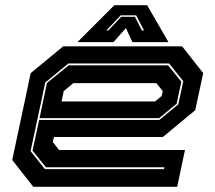

<svg xmlns="http://www.w3.org/2000/svg" viewBox="-20 -718 828 738"><path d="M680 -540 761 -437 730.5 -294.5 606 -191.5H187.5L183 -172L207 -141.5H691L661 0H108L27 -103L98 -437L223 -540ZM630 -474H243L154 -401L97.5 -137L152.5 -68H610.5L612 -75H156.5L105 -139L130.5 -257H592.5L665.5 -317L684.5 -406ZM626 -467 677 -404 659 -319.5 592 -264H132L160.5 -399L244 -467ZM581 -398.5H262L225 -368L216.5 -328H576L601.5 -349L605.5 -368ZM419.5 -698H545.5L627.5 -556H489L464 -610L416 -556H277.5ZM444 -659 389 -601H396.5L446 -653.5H498.5L525.5 -601H533.5L503.5 -659Z"/></svg>

Font: Tourney Expanded ExtraBold
Style: Italic
Weight: 800
Width: 7
Italic angle: -12°
Designer: Tyler Finck
Foundry: Etcetera Type Co
Version: Version 1.010; ttfautohint (v1.8.3)